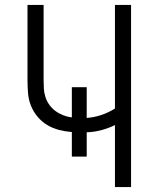

<svg xmlns="http://www.w3.org/2000/svg" viewBox="-20 -755 640 775"><path d="M444 0V-250Q417 -237 388.5 -229.5Q360 -222 330 -221V-123H270V-222Q244 -224 218.5 -230.5Q193 -237 170.5 -250.5Q148 -264 131 -284.5Q114 -305 104.5 -329.5Q95 -354 93 -380.5Q91 -407 91 -433V-735H156V-433Q156 -415 157 -397.5Q158 -380 163.5 -363Q169 -346 179.5 -331.5Q190 -317 204.5 -306.5Q219 -296 236 -289.5Q253 -283 270 -281V-403H330V-279Q360 -281 389.5 -291Q419 -301 444 -317V-735H509V0Z"/></svg>

Font: Iosevka Light Extended
Style: Regular
Weight: 300
Width: 7
Monospace: yes
Designer: Belleve Invis
Foundry: Belleve Invis
Version: Version 32.5.0; ttfautohint (v1.8.4)